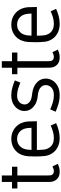

<svg xmlns="http://www.w3.org/2000/svg" viewBox="714 -1397 690 2158"><g transform="rotate(-90 1059.0 -318.0)"><path d="M92.8 -147.9V-467.8H19.5V-528.3H92.8V-642.6H166V-528.3H263.7V-467.8H166V-147.9Q166 -117.7 166.5 -105.2Q167 -92.8 170.4 -84.5Q176.3 -70.3 187.7 -64Q199.2 -57.6 212.4 -57.6Q226.6 -57.6 241.7 -62.5Q256.8 -67.4 268.1 -73.2L296.4 -12.7Q276.4 -3.9 255.9 2Q235.4 7.8 207.5 7.8Q166 7.8 137.5 -12.2Q108.9 -32.2 98.1 -69.3Q94.2 -83.5 93.5 -100.1Q92.8 -116.7 92.8 -147.9Z M577.1 -536.1Q640.1 -536.1 688.2 -503.4Q736.3 -470.7 757.3 -417.5Q770.5 -383.8 772.7 -349.6Q774.9 -315.4 774.9 -264.6V-248.5H452.6Q452.6 -212.9 456.3 -173.8Q460 -134.8 480.5 -106Q514.2 -57.6 586.9 -57.6Q624.5 -57.6 660.6 -68.4Q696.8 -79.1 726.6 -93.3L754.4 -32.7Q719.2 -16.1 675.8 -4.2Q632.3 7.8 586.9 7.8Q528.3 7.8 485.4 -14.2Q442.4 -36.1 418 -71.8Q389.2 -113.8 384.3 -163.1Q379.4 -212.4 379.4 -264.2Q379.4 -307.6 381.6 -345Q383.8 -382.3 397.5 -418Q417.5 -471.2 465.6 -503.7Q513.7 -536.1 577.1 -536.1ZM577.1 -470.7Q536.6 -470.7 508.3 -450.2Q480 -429.7 467.3 -397.9Q459.5 -378.4 456.5 -355.7Q453.6 -333 453.1 -309.1H701.7Q701.2 -330.6 698.5 -353.5Q695.8 -376.5 687.5 -397.5Q674.3 -430.7 645.3 -450.7Q616.2 -470.7 577.1 -470.7Z M1066.9 -536.1Q1112.3 -536.1 1155.5 -523.7Q1198.7 -511.2 1234.4 -496.1L1209.5 -434.1Q1177.7 -447.8 1140.9 -459.2Q1104 -470.7 1066.9 -470.7Q1026.9 -470.7 1004.4 -456.5Q981.9 -442.4 972.9 -423.3Q963.9 -404.3 963.9 -388.7Q963.9 -362.8 978.3 -344.7Q992.7 -326.7 1011.2 -318.4Q1031.7 -309.1 1052.7 -306.2Q1073.7 -303.2 1098.4 -299.6Q1123 -295.9 1153.3 -284.7Q1192.4 -270 1223.6 -234.9Q1254.9 -199.7 1254.9 -147Q1254.9 -108.9 1233.6 -73.2Q1212.4 -37.6 1170.7 -14.9Q1128.9 7.8 1066.9 7.8Q1016.6 7.8 969 -6.3Q921.4 -20.5 882.3 -37.6L908.7 -98.6Q942.9 -83.5 983.4 -70.6Q1023.9 -57.6 1066.9 -57.6Q1109.4 -57.6 1134.5 -71.8Q1159.7 -85.9 1170.7 -106.7Q1181.6 -127.4 1181.6 -147Q1181.6 -176.8 1164.3 -196.8Q1147 -216.8 1124 -225.1Q1092.8 -236.8 1055.2 -239.5Q1017.6 -242.2 977.1 -260.7Q942.9 -276.9 916.7 -309.6Q890.6 -342.3 890.6 -388.7Q890.6 -426.8 911.6 -460.4Q932.6 -494.1 971.9 -515.1Q1011.2 -536.1 1066.9 -536.1Z M1377 -147.9V-467.8H1303.7V-528.3H1377V-642.6H1450.2V-528.3H1547.9V-467.8H1450.2V-147.9Q1450.2 -117.7 1450.7 -105.2Q1451.2 -92.8 1454.6 -84.5Q1460.4 -70.3 1471.9 -64Q1483.4 -57.6 1496.6 -57.6Q1510.7 -57.6 1525.9 -62.5Q1541 -67.4 1552.2 -73.2L1580.6 -12.7Q1560.5 -3.9 1540 2Q1519.5 7.8 1491.7 7.8Q1450.2 7.8 1421.6 -12.2Q1393.1 -32.2 1382.3 -69.3Q1378.4 -83.5 1377.7 -100.1Q1377 -116.7 1377 -147.9Z M1861.3 -536.1Q1924.3 -536.1 1972.4 -503.4Q2020.5 -470.7 2041.5 -417.5Q2054.7 -383.8 2056.9 -349.6Q2059.1 -315.4 2059.1 -264.6V-248.5H1736.8Q1736.8 -212.9 1740.5 -173.8Q1744.1 -134.8 1764.6 -106Q1798.3 -57.6 1871.1 -57.6Q1908.7 -57.6 1944.8 -68.4Q1981 -79.1 2010.7 -93.3L2038.6 -32.7Q2003.4 -16.1 1960 -4.2Q1916.5 7.8 1871.1 7.8Q1812.5 7.8 1769.5 -14.2Q1726.6 -36.1 1702.1 -71.8Q1673.3 -113.8 1668.5 -163.1Q1663.6 -212.4 1663.6 -264.2Q1663.6 -307.6 1665.8 -345Q1668 -382.3 1681.6 -418Q1701.7 -471.2 1749.8 -503.7Q1797.9 -536.1 1861.3 -536.1ZM1861.3 -470.7Q1820.8 -470.7 1792.5 -450.2Q1764.2 -429.7 1751.5 -397.9Q1743.7 -378.4 1740.7 -355.7Q1737.8 -333 1737.3 -309.1H1985.8Q1985.4 -330.6 1982.7 -353.5Q1980 -376.5 1971.7 -397.5Q1958.5 -430.7 1929.4 -450.7Q1900.4 -470.7 1861.3 -470.7Z"/></g></svg>

Font: Gidole
Style: Regular
Weight: 400
Version: Version 2.100; ttfautohint (v1.8.4.7-5d5b)